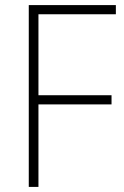

<svg xmlns="http://www.w3.org/2000/svg" viewBox="-20 -734 486 754"><path d="M131 0H93V-714H435V-678H131V-360H418V-324H131Z"/></svg>

Font: Noto Sans Gurmukhi SemiCondensed ExtraLight
Style: Regular
Weight: 200
Width: 4
Designer: Jelle Bosma - Monotype Design Team
Foundry: Monotype Imaging Inc.
Version: Version 2.004; ttfautohint (v1.8.4.7-5d5b)